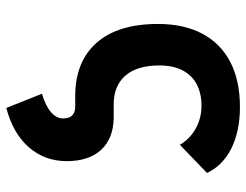

<svg xmlns="http://www.w3.org/2000/svg" viewBox="-108 -459 802 626"><g transform="rotate(90 293.0 -146.0)"><path d="M332 234.4 285.6 118.2Q324.2 106.9 345.2 89.1Q366.2 71.3 366.2 49.3Q366.2 10.7 329.1 9.8H293.9Q181.2 9.8 119.6 -59.8Q58.1 -129.4 58.1 -259.8Q58.1 -344.2 89.6 -404.1Q121.1 -463.9 181.6 -495.6Q242.2 -527.3 329.1 -527.3Q407.7 -527.3 463.9 -499.3Q520 -471.2 543.9 -419.9L452.1 -331.5Q432.1 -365.2 398.4 -383.5Q364.7 -401.9 325.2 -401.9Q283.7 -401.9 254.2 -386Q224.6 -370.1 209 -339.4Q193.4 -308.6 193.4 -264.6Q193.4 -191.9 226.6 -153.8Q259.8 -115.7 320.3 -115.7H364.3Q431.6 -114.7 468.5 -74.7Q505.4 -34.7 505.4 37.1Q505.4 109.4 460 161.1Q414.6 212.9 332 234.4Z"/></g></svg>

Font: Cascadia Code
Style: Regular
Weight: 400
Monospace: yes
Designer: Aaron Bell
Foundry: Saja Typeworks
Version: Version 2106.017